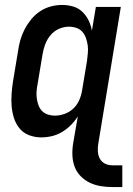

<svg xmlns="http://www.w3.org/2000/svg" viewBox="-20 -548 540 777"><path d="M435 209Q410 209 386.5 205Q363 201 342.5 191Q322 181 306 164.5Q290 148 282 126.5Q274 105 273 81Q272 57 276 32L295 -77Q283 -58 266.5 -41.5Q250 -25 230.5 -13.5Q211 -2 189.5 3Q168 8 147 8Q121 8 97.5 -1Q74 -10 59 -28.5Q44 -47 36.5 -70.5Q29 -94 27 -119Q25 -144 27 -170Q29 -196 33 -221L53 -341Q56 -364 62.5 -386.5Q69 -409 80 -430Q91 -451 106.5 -470Q122 -489 142.5 -502.5Q163 -516 186 -522Q209 -528 231 -528Q255 -528 276.5 -521.5Q298 -515 313.5 -500Q329 -485 338.5 -465.5Q348 -446 352 -424L368 -520H469L378 32Q375 48 376 64.5Q377 81 384 94Q391 107 404.5 114Q418 121 435 121H475V209ZM202 -80Q221 -80 241 -87Q261 -94 276.5 -108.5Q292 -123 300.5 -142.5Q309 -162 312 -181L332 -301Q334 -317 335.5 -333Q337 -349 335 -364Q333 -379 328 -393.5Q323 -408 313.5 -419Q304 -430 289.5 -435Q275 -440 259 -440Q238 -440 218 -431Q198 -422 184 -405Q170 -388 162.5 -367.5Q155 -347 152 -327L132 -207Q129 -192 128 -177.5Q127 -163 129 -149Q131 -135 136 -121.5Q141 -108 150.5 -98.5Q160 -89 173.5 -84.5Q187 -80 202 -80Z"/></svg>

Font: Iosevka SS04 Semibold Oblique
Style: Regular
Weight: 600
Italic angle: -9°
Monospace: yes
Designer: Belleve Invis
Foundry: Belleve Invis
Version: Version 19.0.0; ttfautohint (v1.8.4)